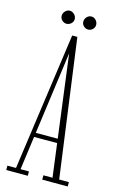

<svg xmlns="http://www.w3.org/2000/svg" viewBox="-124 -865 564 917"><g transform="rotate(15 157.5 -407.0)"><path d="M6 0V-21.5H48.5L144 -702H169.5L262 -21.5H310V0H184V-21.5H229L151.5 -620H152.5L71 -21.5H112.5V0ZM85.5 -187V-208H217V-187ZM210 -749Q197 -749 187.5 -758.2Q178 -767.5 178 -780Q178 -793.5 187.5 -803.5Q197 -813.5 210 -813.5Q222.5 -813.5 232 -803.5Q241.5 -793.5 241.5 -780Q241.5 -767.5 232 -758.2Q222.5 -749 210 -749ZM102.5 -749Q90.5 -749 80.8 -758.2Q71 -767.5 71 -780Q71 -793.5 80.8 -803.5Q90.5 -813.5 102.5 -813.5Q115.5 -813.5 125.5 -803.5Q135.5 -793.5 135.5 -780Q135.5 -767.5 125.5 -758.2Q115.5 -749 102.5 -749Z"/></g></svg>

Font: Imbue 48pt Thin
Style: Regular
Weight: 250
Designer: Tyler Finck
Foundry: Etcetera Type Company
Version: Version 1.102